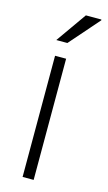

<svg xmlns="http://www.w3.org/2000/svg" viewBox="-114 -764 451 805"><g transform="rotate(15 111.0 -361.5)"><path d="M73 0V-526H121V0ZM61 -591 154 -723H221L222 -720L109 -591Z"/></g></svg>

Font: Archivo Thin
Style: Regular
Weight: 250
Designer: Hector Gatti
Foundry: Omnibus-Type
Version: Version 2.001